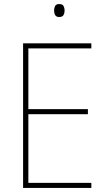

<svg xmlns="http://www.w3.org/2000/svg" viewBox="-20 -1021 528 948"><path d="M431 -93H94V-807H431V-782H120V-482H414V-457H120V-118H431ZM272 -1001Q289 -1001 294 -991Q299 -981 299 -969Q299 -956 293.5 -946.5Q288 -937 272 -937Q258 -937 252.5 -946.5Q247 -956 247 -969Q247 -981 252 -991Q257 -1001 272 -1001Z"/></svg>

Font: Noto Sans Kannada UI SemiCondensed Thin
Style: Regular
Weight: 100
Width: 4
Designer: Jelle Bosma - Monotype Design Team
Foundry: Monotype Imaging Inc.
Version: Version 2.005; ttfautohint (v1.8.4.7-5d5b)